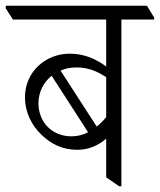

<svg xmlns="http://www.w3.org/2000/svg" viewBox="-51 -643 557 669"><path d="M219 -121C260 -121 294 -138 319 -160V-25L364 6H372V-575H486V-582L461 -623H-31V-614L-6 -575H319V-411C285 -437 243 -456 192 -456C109 -456 36 -394 36 -304C36 -252 59 -206 94 -173C127 -141 167 -121 219 -121ZM214 -408C252 -408 283 -398 319 -374V-235C309 -222 297 -211 286 -202L160 -397C176 -404 194 -408 214 -408ZM83 -283C83 -321 100 -356 129 -379L256 -182C238 -173 219 -168 198 -168C129 -168 83 -219 83 -283Z"/></svg>

Font: Noto Serif Devanagari SemiCondensed Light
Style: Regular
Weight: 300
Width: 4
Designer: Universal Thirst, Indian Type Foundry and the Monotype Design Team
Foundry: Monotype Imaging Inc.
Version: Version 2.004